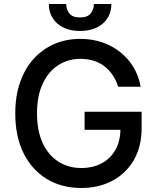

<svg xmlns="http://www.w3.org/2000/svg" viewBox="-20 -932 789 962"><path d="M572.1 -497.5Q561.8 -529.8 544.6 -555.6Q527.3 -581.3 503.6 -599.6Q479.8 -617.9 449.4 -627.5Q419 -637.1 382.8 -637.1Q321.4 -637.1 272 -605.5Q222.7 -573.9 194.1 -513Q165.5 -452.1 165.5 -364Q165.5 -275.6 194.2 -214.5Q223 -153.4 273.1 -121.8Q323.2 -90.2 387.1 -90.2Q446.4 -90.2 490.6 -114.3Q534.8 -138.5 559.1 -182.7Q583.5 -226.9 583.5 -286.9L611.9 -281.6H403.8V-372.2H689.6V-289.4Q689.6 -197.8 650.7 -130.5Q611.9 -63.2 543.5 -26.6Q475.1 9.9 387.1 9.9Q288.4 9.9 214 -35.5Q139.6 -81 98 -164.6Q56.5 -248.2 56.5 -363.3Q56.5 -450.3 80.6 -519.5Q104.8 -588.8 148.6 -637.3Q192.5 -685.7 252 -711.5Q311.4 -737.2 382.1 -737.2Q441.1 -737.2 492 -719.8Q543 -702.4 582.9 -670.5Q622.9 -638.5 649.1 -594.6Q675.4 -550.8 684.7 -497.5ZM450.6 -911.9H538Q538 -851.9 495.6 -814.5Q453.1 -777 381 -777Q309.3 -777 267 -814.5Q224.8 -851.9 224.8 -911.9H311.8Q311.8 -885.3 327.4 -864.9Q343 -844.5 381 -844.5Q418.3 -844.5 434.5 -864.7Q450.6 -884.9 450.6 -911.9Z"/></svg>

Font: InterMG Medium
Style: Regular
Weight: 500
Designer: Rasmus Andersson
Foundry: rsms
Version: Version 3.019;December 26, 2023;FontCreator 15.0.0.2955 64-b